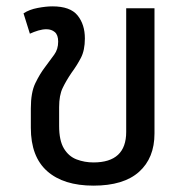

<svg xmlns="http://www.w3.org/2000/svg" viewBox="-20 -574 587 604"><path d="M274 10Q180 10 128.5 -35.5Q77 -81 77 -172V-233Q77 -283 91 -312Q105 -341 121 -362Q138 -385 150.5 -402Q163 -419 163 -443Q163 -464 152.5 -473Q142 -482 126 -482Q114 -482 100.5 -478Q87 -474 74 -468L54 -532Q72 -544 98.5 -549Q125 -554 145 -554Q201 -554 224 -525.5Q247 -497 247 -453Q247 -416 234.5 -392Q222 -368 205 -345Q188 -320 177 -297Q166 -274 166 -237V-178Q166 -132 181 -107Q196 -82 221 -72.5Q246 -63 274 -63Q377 -63 377 -159V-548H466V-154Q466 -77 417.5 -33.5Q369 10 274 10Z"/></svg>

Font: Go Noto Kurrent-Regular
Style: Regular
Weight: 400
Designer: Monotype Design Team
Foundry: Monotype Imaging Inc.
Version: Version 2.012; ttfautohint (v1.8.4.7-5d5b)